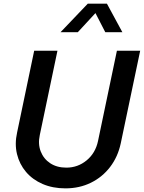

<svg xmlns="http://www.w3.org/2000/svg" viewBox="-20 -1024 791 1056"><path d="M340 12Q270 12 214.5 -12Q159 -36 123 -78.5Q87 -121 73.5 -176.5Q60 -232 74 -295L168 -745H296L199 -282Q188 -232 204 -191Q220 -150 256.5 -126Q293 -102 345 -102Q408 -102 456.5 -142Q505 -182 519 -248L623 -745H751L644 -235Q628 -161 585.5 -105.5Q543 -50 480 -19Q417 12 340 12ZM463 -1004H568L653 -847H559L505 -952L408 -847H313Z"/></svg>

Font: Plus Jakarta Display Medium
Style: Italic
Weight: 500
Italic angle: -12°
Designer: Gumpita Rahayu
Foundry: Tokotype Studio
Version: Version 1.000